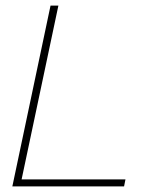

<svg xmlns="http://www.w3.org/2000/svg" viewBox="-20 -664 559 684"><path d="M24 0 160 -644H188L57 -25H427L422 0Z"/></svg>

Font: Kanit Thin
Style: Italic
Weight: 250
Italic angle: -12°
Designer: Katatrad Team
Foundry: CadsonDemak
Version: Version 2.000; ttfautohint (v1.8.3)